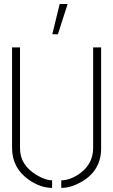

<svg xmlns="http://www.w3.org/2000/svg" viewBox="-20 -916 555 941"><path d="M236.3 -748 272.5 -896.5H311.5L263.7 -748ZM39.1 -188.5V-683.6H78.1V-188.5Q78.1 -105.5 162.1 -56.6Q204.1 -32.2 235.4 -32.2V4.9Q179.7 4.9 122.1 -34.2Q40 -91.8 39.1 -188.5ZM280.3 4.9V-32.2Q324.2 -32.2 372.1 -66.4Q435.5 -113.3 436.5 -188.5V-683.6H475.6V-188.5Q475.6 -79.1 377 -23.4Q326.2 4.9 280.3 4.9Z"/></svg>

Font: Post No Bills Jaffna Light
Style: Regular
Weight: 300
Designer: Kosala Senevirathne, Siva Puranthara, Lasantha Premarathna, Tharique Azeez
Foundry: Mooniak
Version: Version 1.220 ; ttfautohint (v1.6)